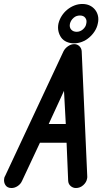

<svg xmlns="http://www.w3.org/2000/svg" viewBox="-21 -948 540 966"><path d="M418 -61V-55Q418 -52 417 -49Q414 -31 398 -16.5Q382 -2 361 -2Q346 -2 334.5 -12Q323 -22 322 -38L314 -230H180L90 -38Q83 -22 68 -12Q53 -2 37 -2Q16 -2 6.5 -16.5Q-3 -31 0 -49L1 -54Q1 -57 4 -61L299 -691Q307 -706 322 -716Q337 -726 353 -726Q368 -726 378.5 -715.5Q389 -705 390 -691ZM393 -928Q414 -928 430 -920.5Q446 -913 457 -899.5Q468 -886 472 -868Q476 -850 471 -829Q467 -809 455.5 -791Q444 -773 427.5 -759Q411 -745 391.5 -737.5Q372 -730 351 -730Q331 -730 314 -737.5Q297 -745 287 -759Q277 -773 273 -791Q269 -809 273 -829Q278 -850 289.5 -868Q301 -886 317.5 -899.5Q334 -913 353.5 -920.5Q373 -928 393 -928ZM310 -324 301 -491 224 -324ZM331 -829Q327 -811 337 -799.5Q347 -788 365 -788Q373 -788 381 -791Q389 -794 396 -800Q403 -806 407.5 -813.5Q412 -821 413 -829Q415 -837 414 -844.5Q413 -852 408 -858.5Q403 -865 396 -867.5Q389 -870 381 -870Q373 -870 365 -867.5Q357 -865 349.5 -858.5Q342 -852 337.5 -844.5Q333 -837 331 -829Z"/></svg>

Font: VDS
Style: Italic
Weight: 400
Designer: artmaker
Foundry: artmaker
Version: Version 1.000 2009 initial release